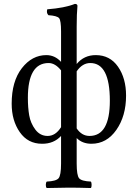

<svg xmlns="http://www.w3.org/2000/svg" viewBox="-20 -718 697 972"><path d="M221.2 -29.8Q261.2 -29.8 289.1 -74.2V-361.8Q259.3 -398.9 226.1 -398.9Q121.1 -398.9 121.1 -222.2Q121.1 -173.3 127.9 -133.8Q134.8 -94.2 158.9 -62Q183.1 -29.8 221.2 -29.8ZM437 -398.9Q397 -398.9 368.2 -356.9V-67.9Q394 -29.8 433.1 -29.8Q536.1 -29.8 536.1 -208Q536.1 -398.9 437 -398.9ZM368.2 -583V-394Q405.3 -439 464.8 -439Q536.6 -439 577.4 -380.4Q618.2 -321.8 618.2 -233.9Q618.2 -130.9 569.1 -60.5Q520 9.8 442.9 9.8Q397 9.8 368.2 -19V109.9Q368.2 169.9 380.6 184.6Q393.1 199.2 439.9 201.2Q443.8 206.1 443.8 218Q443.8 230 439.9 233.9Q374 231.9 329.1 231.9Q287.1 231.9 216.8 233.9Q211.9 230 211.9 218Q211.9 206.1 216.8 201.2Q263.7 199.2 276.4 184.6Q289.1 169.9 289.1 109.9V-29.8Q252 10.3 192.9 9.8Q121.1 9.8 80.1 -49.1Q39.1 -107.9 39.1 -192.9Q39.1 -306.6 90.6 -372.8Q142.1 -439 214.8 -439Q257.8 -439 289.1 -404.8V-559.1Q289.1 -614.3 279.1 -626.2Q269 -638.2 225.1 -641.1Q213.9 -652.3 219.2 -670.9Q308.1 -677.7 358.9 -698.2Q372.1 -698.2 372.1 -688Q368.2 -647.9 368.2 -583Z"/></svg>

Font: Linux Libertine O
Style: Regular
Weight: 400
Designer: Philipp H. Poll
Foundry: Philipp H. Poll
Version: Version 5.3.0